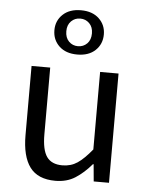

<svg xmlns="http://www.w3.org/2000/svg" viewBox="-54 -795 652 851"><g transform="rotate(5 272.0 -369.5)"><path d="M224 12Q146 12 110.5 -36Q75 -84 75 -178V-486H158V-189Q158 -120 179.5 -89.5Q201 -59 249 -59Q287 -59 316 -78.5Q345 -98 380 -141V-486H462V0H394L387 -76H384Q350 -36 312.5 -12Q275 12 224 12ZM272 -554Q221 -554 191.5 -582Q162 -610 162 -653Q162 -695 191.5 -723Q221 -751 272 -751Q323 -751 352.5 -723Q382 -695 382 -653Q382 -610 352.5 -582Q323 -554 272 -554ZM272 -591Q296 -591 312.5 -607.5Q329 -624 329 -653Q329 -681 312.5 -697.5Q296 -714 272 -714Q248 -714 231.5 -697.5Q215 -681 215 -653Q215 -624 231.5 -607.5Q248 -591 272 -591Z"/></g></svg>

Font: Source Sans Pro
Style: Regular
Weight: 400
Designer: Paul D. Hunt
Foundry: Adobe Systems Incorporated
Version: Version 2.021;PS 2.000;hotconv 1.0.86;makeotf.lib2.5.63406